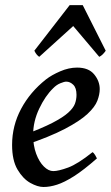

<svg xmlns="http://www.w3.org/2000/svg" viewBox="-20 -727 443 767"><path d="M378.4 -371.1Q378.4 -349.6 368.9 -324.7Q359.4 -299.8 329.3 -271.7Q299.3 -243.7 239.3 -212.2Q179.2 -180.7 78.1 -146.5L74.7 -187.5Q147 -214.4 189.5 -236.3Q231.9 -258.3 252.4 -276.9Q272.9 -295.4 279.3 -312.5Q285.6 -329.6 285.6 -348.1Q285.6 -376 272.7 -388.4Q259.8 -400.9 244.6 -400.9Q236.8 -400.9 221.2 -394.5Q205.6 -388.2 192.4 -374.5Q160.6 -343.8 136.5 -292.7Q112.3 -241.7 112.3 -188Q112.3 -145.5 124.5 -112.8Q136.7 -80.1 155.3 -61.8Q173.8 -43.5 192.9 -43.5Q213.4 -43.5 252 -57.6Q290.5 -71.8 349.6 -119.1Q355 -116.2 360.4 -106.9Q365.7 -97.7 367.2 -94.2Q314 -47.4 275.4 -22.9Q236.8 1.5 208 10.7Q179.2 20 153.8 20Q130.4 20 101.1 3.7Q71.8 -12.7 50 -49.6Q28.3 -86.4 28.3 -147.9Q28.3 -224.6 64.2 -292Q100.1 -359.4 163.6 -409.7Q186 -427.2 220.5 -442.1Q254.9 -457 288.1 -457Q334 -457 356.2 -429.9Q378.4 -402.8 378.4 -371.1ZM402.3 -524.4Q390.1 -506.3 376.5 -500L272.5 -623L136.7 -500Q132.3 -502.9 127.2 -508.5Q122.1 -514.2 117.2 -524.4L258.3 -706.5H310.5Z"/></svg>

Font: Gentium Book Plus
Style: Italic
Weight: 400
Italic angle: -8°
Designer: Victor Gaultney, Annie Olsen, Iska Routamaa, Becca Hirsbrunner
Foundry: SIL International
Version: Version 6.101